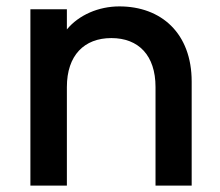

<svg xmlns="http://www.w3.org/2000/svg" viewBox="-20 -580 689 600"><path d="M75 0H189V-308C189 -407 243 -461 328 -461C413 -461 466 -407 466 -308V0H579V-325C579 -476 484 -560 353 -560C288 -560 226 -533 189 -488V-551H75Z"/></svg>

Font: Poppins Medium
Style: Regular
Weight: 500
Designer: Ninad Kale (Devanagari), Jonny Pinhorn (Latin)
Foundry: Indian Type Foundry
Version: 4.004